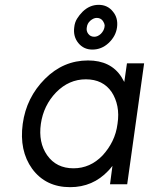

<svg xmlns="http://www.w3.org/2000/svg" viewBox="-20 -762 616 794"><path d="M388 -742Q351 -742 322 -714Q308 -700 298.5 -684.5Q289 -669 287 -649Q282 -611 304 -584Q326 -557 362 -557Q400 -557 429 -584Q459 -612 464 -649Q469 -688 447 -714Q425 -742 388 -742ZM380 -688Q396 -688 405 -676Q409 -670 411.5 -663.5Q414 -657 412 -649Q409 -634 397 -622Q384 -610 370 -610Q354 -610 345 -622Q336 -634 339 -649Q341 -665 353 -676Q367 -688 380 -688ZM505 -500 494 -423Q491 -428 488 -433.5Q485 -439 482 -444Q438 -512 344 -512Q242 -512 166 -436Q89 -359 74 -250Q59 -139 113 -64Q169 12 270 12Q364 12 428 -56Q432 -60 436.5 -65.5Q441 -71 445 -76L435 0H506L576 -500ZM335 -434Q406 -434 442 -381Q459 -355 465.5 -322Q472 -289 466 -250Q461 -211 445 -178.5Q429 -146 404 -119Q353 -66 284 -66Q213 -66 175 -120Q138 -173 149 -250Q160 -326 212 -380Q265 -434 335 -434Z"/></svg>

Font: Unageo
Style: Regular-Italic
Weight: 400
Designer: Richard Sepsi
Foundry: Richard Sepsi
Version: Version 2.000